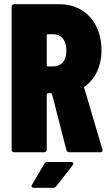

<svg xmlns="http://www.w3.org/2000/svg" viewBox="-20 -720 518 908"><path d="M206 -279H221C224 -279 225 -278 226 -275L294 -10C296 -3 301 0 308 0H454C461 0 465 -4 465 -10C465 -11 464 -13 464 -14L378 -305C377 -307 378 -310 381 -311C430 -346 460 -406 460 -483C460 -611 380 -700 263 -700H47C40 -700 35 -695 35 -688V-12C35 -5 40 0 47 0H189C196 0 201 -5 201 -12V-274C201 -277 203 -279 206 -279ZM234 -558C269 -558 294 -531 294 -481C294 -433 269 -406 234 -406H206C203 -406 201 -408 201 -411V-553C201 -556 203 -558 206 -558ZM140 168H231C237 168 242 166 246 161L324 61C330 53 326 46 316 46H204C198 46 193 48 190 54L131 154C126 163 131 168 140 168Z"/></svg>

Font: Barlow Condensed ExtraBold
Style: Regular
Weight: 800
Width: 3
Designer: Jeremy Tribby
Foundry: Tribby Type
Version: Version 1.422;hotconv 1.0.109;makeotfexe 2.5.65596